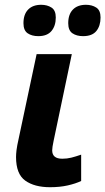

<svg xmlns="http://www.w3.org/2000/svg" viewBox="-20 -772 440 802"><path d="M189 10Q124 10 85.5 -17.5Q47 -45 47 -116Q47 -128 49 -145Q51 -162 58 -193L133 -546H280L204 -184Q198 -156 198 -144Q198 -109 240 -109Q260 -109 278 -113.5Q296 -118 319 -126V-16Q296 -5 263 2.5Q230 10 189 10ZM327 -621Q300 -621 282.5 -633Q265 -645 265 -675Q265 -712 284.5 -732Q304 -752 339 -752Q364 -752 382 -740.5Q400 -729 400 -699Q400 -664 382.5 -642.5Q365 -621 327 -621ZM140 -621Q113 -621 95.5 -633Q78 -645 78 -675Q78 -712 97.5 -732Q117 -752 152 -752Q177 -752 195 -740.5Q213 -729 213 -699Q213 -664 195 -642.5Q177 -621 140 -621Z"/></svg>

Font: BC Sans
Style: Bold Italic
Weight: 700
Italic angle: -12°
Designer: Monotype Design Team
Province of B.C.
Foundry: Monotype Imaging Inc.
Version: Version 2.000;GOOG;noto-source:20170915:90ef993387c0